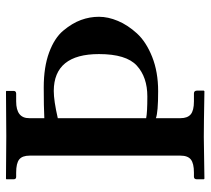

<svg xmlns="http://www.w3.org/2000/svg" viewBox="-50 -636 687 626"><g transform="rotate(-90 293.0 -322.5)"><path d="M221.2 -477.1V-189Q239.3 -185.1 292 -185.1Q355 -185.1 392.6 -219.5Q430.2 -253.9 430.2 -342.8Q430.2 -489.7 310.1 -490.2Q278.3 -490.2 221.2 -477.1ZM160.2 -1 23.9 1 22 -1V-23.9Q22 -32.7 29.8 -33.2H43.9Q73.7 -33.2 86.4 -43.2Q99.1 -53.2 99.1 -77.1V-568.8Q99.1 -592.8 86.7 -602.8Q74.2 -612.8 43.9 -612.8H29.8Q22 -612.8 22 -621.1V-645L23.9 -646Q124 -645 163.1 -645L308.1 -646L310.1 -645V-621.1Q310.1 -613.3 301.8 -612.8H275.9Q220.7 -612.8 221.2 -569.8V-521Q258.3 -522.9 321.8 -522.9Q387.7 -522.9 435.3 -505.4Q482.9 -487.8 506.8 -459Q530.8 -430.2 541.3 -401.6Q551.8 -373 551.8 -343Q551.8 -313 538.3 -281Q524.9 -249 497.6 -219Q470.2 -189 421.1 -169.4Q372.1 -149.9 309.1 -149.9Q240.2 -149.9 221.2 -157.2V-77.1Q221.2 -54.2 233.6 -43.7Q246.1 -33.2 275.9 -33.2H301.8Q310.5 -33.2 311 -23.9V-1L309.1 1Q199.2 -1 160.2 -1Z"/></g></svg>

Font: Linux Libertine
Style: Semibold
Weight: 600
Designer: Philipp H. Poll
Foundry: Philipp H. Poll
Version: Version 5.1.2 ; ttfautohint (v0.9)